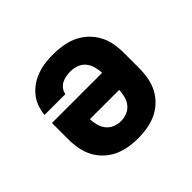

<svg xmlns="http://www.w3.org/2000/svg" viewBox="-130 -690 860 860"><g transform="rotate(-45 300.0 -260.0)"><path d="M300 8Q270 8 240.5 3Q211 -2 184 -14.5Q157 -27 135 -48Q113 -69 99.5 -95Q86 -121 80.5 -150.5Q75 -180 75 -210V-314H393Q392 -335 386.5 -354.5Q381 -374 368.5 -389.5Q356 -405 336.5 -412Q317 -419 297 -419Q283 -419 268.5 -416.5Q254 -414 241.5 -407.5Q229 -401 220 -389Q211 -377 209 -363H77Q79 -388 88 -412.5Q97 -437 113 -456.5Q129 -476 150.5 -490.5Q172 -505 196.5 -513.5Q221 -522 246 -525Q271 -528 297 -528Q327 -528 357 -523Q387 -518 414 -505.5Q441 -493 463 -472.5Q485 -452 499.5 -425.5Q514 -399 519.5 -369.5Q525 -340 525 -310V-210Q525 -180 519.5 -150.5Q514 -121 500.5 -95Q487 -69 465 -48Q443 -27 416 -14.5Q389 -2 359.5 3Q330 8 300 8ZM300 -101Q320 -101 338.5 -108.5Q357 -116 369.5 -131.5Q382 -147 387 -166.5Q392 -186 393 -206H207Q208 -186 213 -166.5Q218 -147 230.5 -131.5Q243 -116 261.5 -108.5Q280 -101 300 -101Z"/></g></svg>

Font: Iosevka Etoile Heavy
Style: Regular
Weight: 900
Designer: Belleve Invis
Foundry: Belleve Invis
Version: Version 22.1.2; ttfautohint (v1.8.4)